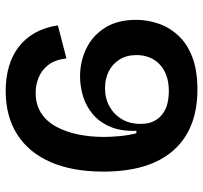

<svg xmlns="http://www.w3.org/2000/svg" viewBox="-40 -676 731 692"><g transform="rotate(-90 326.0 -330.5)"><path d="M349 15Q206 15 129.5 -71.5Q53 -158 53 -324Q53 -436 87.5 -514.5Q122 -593 187 -634.5Q252 -676 344 -676Q391 -676 431 -664.5Q471 -653 502 -629.5Q533 -606 553 -570.5Q573 -535 580 -488L461 -457Q456 -499 437 -523Q418 -547 391.5 -557.5Q365 -568 337 -568Q295 -568 264.5 -548.5Q234 -529 215 -494Q196 -459 187 -415Q178 -371 178 -322Q178 -296 181 -264.5Q184 -233 191 -205H200Q198 -261 215 -300Q232 -339 261 -363Q290 -387 325.5 -397.5Q361 -408 396 -408Q450 -408 496.5 -385.5Q543 -363 571.5 -318Q600 -273 600 -206Q600 -165 586.5 -125.5Q573 -86 543.5 -54Q514 -22 466 -3.5Q418 15 349 15ZM343 -88Q376 -88 400 -97Q424 -106 440.5 -122Q457 -138 465 -159Q473 -180 473 -204Q473 -241 456.5 -266.5Q440 -292 413.5 -305Q387 -318 354 -318Q317 -318 288 -302Q259 -286 242 -257.5Q225 -229 225 -190Q225 -160 235.5 -140.5Q246 -121 263 -109Q280 -97 301 -92.5Q322 -88 343 -88Z"/></g></svg>

Font: Bricolage Grotesque 96pt ExtraBold SemiBold
Style: Regular
Weight: 600
Version: Version 1.001;gftools[0.9.33.dev8+g029e19f]